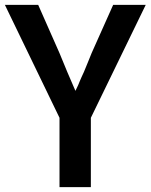

<svg xmlns="http://www.w3.org/2000/svg" viewBox="-31 -760 615 784"><path d="M-11 -740 212 -279V4H340V-279L564 -740H431L343 -543C333 -517 322 -492 312 -467C308 -459 305 -451 301 -443C297 -433 292 -423 288 -412L277 -389C254 -441 234 -489 212 -543L125 -740Z"/></svg>

Font: Bithumb Trading Sans Semibold
Style: Regular
Weight: 600
Designer: HamHyungwon
Foundry: Bithumb
Version: Version 1.100;Glyphs 3.1.2 (3151)